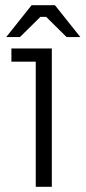

<svg xmlns="http://www.w3.org/2000/svg" viewBox="-20 -721 330 741"><path d="M118 0V-483H24V-534H180V0ZM4 -578 102 -701H192L290 -578H237L158 -656H136L57 -578Z"/></svg>

Font: Mozilla Headline ExtraLight
Style: Regular
Weight: 200
Designer: Studio DRAMA
Foundry: Studio DRAMA
Version: Version 1.000